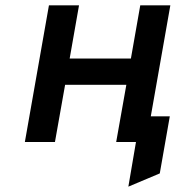

<svg xmlns="http://www.w3.org/2000/svg" viewBox="-20 -531 674 718"><path d="M460 167 488.5 0H454L470.5 -96H615L577.5 117.5ZM73 0 163 -511H275.5L240.5 -312H469.5L504.5 -511H617L527 0H414.5L452.5 -214H223.5L185.5 0Z"/></svg>

Font: Overpass SemiBold
Style: Italic
Weight: 600
Italic angle: -10°
Designer: Delve Withrington, Dave Bailey, Thomas Jockin
Foundry: Delve Fonts LLC
Version: Version 4.000